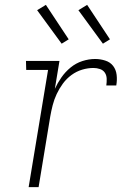

<svg xmlns="http://www.w3.org/2000/svg" viewBox="-20 -771 540 791"><path d="M98 0 178 -483H88L87 -520H225L206 -405Q217 -429 233 -452Q249 -475 271 -493Q293 -511 319.5 -519.5Q346 -528 372 -528Q393 -528 413.5 -521.5Q434 -515 446 -499.5Q458 -484 460.5 -462.5Q463 -441 459 -419H418Q420 -433 419.5 -447Q419 -461 412 -471.5Q405 -482 392 -486.5Q379 -491 365 -491Q342 -491 318.5 -484Q295 -477 274.5 -462Q254 -447 239 -426.5Q224 -406 213.5 -383.5Q203 -361 197 -337.5Q191 -314 187 -291L139 0ZM404 -591 303 -729 339 -751 433 -609ZM234 -591 133 -729 169 -751 263 -609Z"/></svg>

Font: Iosevka Curly Slab Extralight
Style: Italic
Weight: 200
Italic angle: -9°
Monospace: yes
Designer: Belleve Invis
Foundry: Belleve Invis
Version: Version 22.1.2; ttfautohint (v1.8.4)